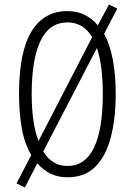

<svg xmlns="http://www.w3.org/2000/svg" viewBox="-20 -773 584 848"><path d="M491 -358Q491 -250 469.5 -167Q448 -84 401.5 -37Q355 10 278 10Q235 10 202 -6.5Q169 -23 145 -52L90 55L53 37L118 -88Q88 -139 76 -208Q64 -277 64 -359Q64 -542 118.5 -633Q173 -724 278 -724Q320 -724 353.5 -707.5Q387 -691 412 -661L461 -753L498 -735L440 -624Q466 -576 478.5 -508.5Q491 -441 491 -358ZM120 -358Q120 -228 150 -150L387 -609Q348 -674 278 -674Q198 -674 159 -592.5Q120 -511 120 -358ZM434 -358Q434 -484 408 -561L171 -104Q210 -40 278 -40Q356 -40 395 -120.5Q434 -201 434 -358Z"/></svg>

Font: Noto Sans Gurmukhi ExtraCondensed Light
Style: Regular
Weight: 300
Width: 2
Designer: Jelle Bosma - Monotype Design Team
Foundry: Monotype Imaging Inc.
Version: Version 2.004; ttfautohint (v1.8.4.7-5d5b)